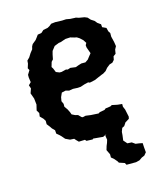

<svg xmlns="http://www.w3.org/2000/svg" viewBox="-102 -584 691 815"><g transform="rotate(-15 243.5 -176.5)"><path d="M215 13 210 7 183 8 173 -2 167 -9 149 -10 130 -19 118 -33 111 -40 99 -50 98 -65 87 -76 81 -85 70 -99V-114L63 -125L50 -138L52 -153L44 -166L50 -191L47 -218L38 -243L45 -263L40 -278L51 -289L48 -310V-322L59 -340L54 -349L60 -368L61 -381L72 -392L82 -408L93 -422L96 -434L101 -443L117 -456L124 -465L132 -476L149 -479L160 -489L180 -493L189 -498L199 -506L217 -508L247 -507L265 -508L282 -505L302 -504H307L319 -500L343 -496L355 -491L366 -479L380 -470L389 -459L403 -449L404 -436L421 -428L425 -412L431 -403V-387L437 -362L440 -343L433 -330L430 -312L419 -304L416 -289L407 -279L394 -275L380 -264L370 -252L357 -244L351 -242L330 -233L316 -227L293 -222L286 -225L269 -221L251 -215L238 -214L217 -215L199 -212L185 -216L167 -212L159 -194L156 -177L162 -164V-151L172 -137L179 -123L183 -112L197 -105L209 -102L221 -90L226 -88L239 -91L261 -88L295 -86L301 -90L323 -94L329 -99L351 -102L358 -106L382 -101L402 -99V-87L408 -73L415 -40L413 -31L391 -17L375 -10L369 -2L343 3L323 8L304 7L288 15L278 14L245 11L242 14ZM180 -297H189L209 -302L217 -300L229 -304L252 -301L266 -306L279 -310H297L310 -319L316 -327L328 -342L318 -370L317 -380L322 -389L313 -403L300 -415L289 -422L279 -424L262 -429L241 -428L217 -420L209 -419L189 -411L182 -402L175 -393L171 -378L167 -358L159 -349L153 -328L158 -320L165 -303ZM353 155 348 146 324 138 320 131 308 117 297 108V94L287 73L292 56L297 44L301 31L298 12L315 -2L331 -14L367 -20L388 -21L394 -18L386 -6L376 -1L370 15L369 29L366 52L380 68L399 69L413 79L428 81L443 84L444 102L446 125L436 137L424 142L411 151L395 155Z"/></g></svg>

Font: Winky Rough Medium
Style: Regular
Weight: 500
Designer: Simon Atzbach
Foundry: typofactur
Version: Version 1.206; ttfautohint (v1.8.4.7-5d5b)